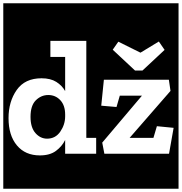

<svg xmlns="http://www.w3.org/2000/svg" viewBox="-30 -937 1108 1170"><path d="M-10 213V-917H1058V213ZM367 0H556V-97H496V-688H277V-590H367V-382Q348 -416 313 -438Q278 -460 223 -460Q122 -460 72 -389Q22 -318 22 -217Q22 -112 73 -51Q124 10 213 10Q274 10 311 -17.5Q348 -45 367 -84ZM838 -507 973 -633 938 -684 826 -616 691 -683 657 -634 793 -507ZM606 0H1000L1028 -158L926 -168L905 -97H760L1009 -383L999 -451H603L587 -293L680 -285L700 -354H835L593 -68ZM367 -239V-228Q367 -178 337.5 -135Q308 -92 257 -92Q216 -92 186 -126Q156 -160 156 -225Q156 -294 188.5 -326Q221 -358 264 -358Q308 -358 337.5 -326.5Q367 -295 367 -239Z"/></svg>

Font: Zilla Slab Highlight
Style: Bold
Weight: 700
Designer: Typotheque Type Foundry
Foundry: Typotheque type foundry
Version: Version 1.1; 2017; ttfautohint (v1.6)